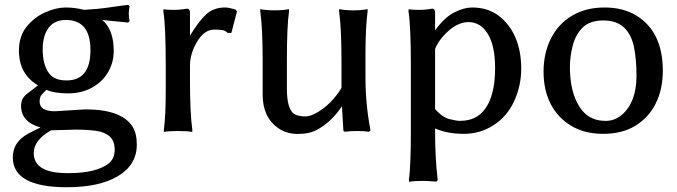

<svg xmlns="http://www.w3.org/2000/svg" viewBox="-20 -537 2811 797"><path d="M33.2 116.2Q33.2 52.7 95.7 18.6Q122.1 3.9 148.4 -7.8Q67.4 -30.3 67.4 -97.7Q67.4 -127.9 91.3 -147Q115.2 -166 137.7 -182.6Q58.6 -229.5 58.6 -327.1Q58.6 -385.7 89.8 -425.3Q121.1 -464.8 167 -485.4Q212.9 -505.9 252 -505.9Q291 -505.9 329.1 -496.1Q384.8 -499 434.1 -506.3Q483.4 -513.7 510.7 -516.6H512.7L517.6 -510.7V-508.8Q514.6 -494.1 514.6 -480.5Q514.6 -466.8 517.6 -451.2V-449.2L511.7 -443.4H510.7Q479.5 -446.3 452.6 -449.2Q425.8 -452.1 404.3 -454.1Q452.1 -414.1 452.1 -325.2Q452.1 -278.3 429.2 -238.3Q406.2 -198.2 362.8 -173.8Q319.3 -149.4 262.2 -149.4Q205.1 -149.4 172.9 -164.1Q156.2 -148.4 150.4 -140.1Q144.5 -131.8 144.5 -115.2Q144.5 -75.2 208 -75.2L334 -83Q483.4 -83 529.3 -12.7Q547.9 15.6 547.9 63.5Q547.9 146.5 470.7 193.4Q393.6 240.2 257.8 240.2Q33.2 240.2 33.2 116.2ZM120.1 98.6Q120.1 183.6 266.6 181.6Q377.9 181.6 429.7 142.6Q456.1 122.1 456.1 85Q456.1 47.9 435.1 29.3Q414.1 10.7 377 5.9Q339.8 1 293 1L192.4 3.9Q120.1 43.9 120.1 98.6ZM255.9 -203.1Q355.5 -203.1 355.5 -328.6Q355.5 -454.1 253.9 -454.1Q206.1 -454.1 181.6 -421.4Q157.2 -388.7 157.2 -331.5Q157.2 -274.4 179.2 -238.8Q201.2 -203.1 255.9 -203.1Z M658.2 -489.3V-498H662.1Q675.8 -496.1 702.6 -496.1Q729.5 -496.1 755.9 -501H756.8Q767.6 -501 768.6 -486.3V-388.7Q805.7 -450.2 836.4 -478Q867.2 -505.9 914.1 -505.9Q928.7 -505.9 956.1 -498H957L963.9 -490.2L940.4 -400.4H924.8Q914.1 -411.1 899.9 -412.6Q885.7 -414.1 869.1 -414.1Q831.1 -414.1 802.7 -371.1Q768.6 -318.4 768.6 -263.7V-204.1Q768.6 -69.3 778.3 2V10.7Q758.8 6.8 718.8 6.8Q680.7 6.8 660.2 10.7V2Q668 -58.6 668 -160.2V-266.6Q668 -426.8 658.2 -489.3Z M1060.5 -489.3V-499Q1085.9 -494.1 1120.1 -494.1Q1154.3 -494.1 1179.7 -499V-489.3Q1170.9 -429.7 1170.9 -283.2V-168.9Q1170.9 -75.2 1208 -60.5Q1224.6 -53.7 1247.1 -53.7Q1269.5 -53.7 1298.8 -71.3Q1357.4 -106.4 1397.5 -171.9V-283.2Q1397.5 -418.9 1387.7 -489.3V-499Q1413.1 -494.1 1447.3 -494.1Q1480.5 -494.1 1505.9 -499V-489.3Q1498 -429.7 1497.1 -327.1V-217.8Q1497.1 -103.5 1517.6 2V3.9L1511.7 9.8H1509.8Q1493.2 6.8 1462.4 6.8Q1431.6 6.8 1415 9.8H1414.1Q1405.3 9.8 1405.3 2.9L1399.4 -95.7Q1354.5 -29.3 1293.9 2.9Q1261.7 19.5 1214.8 19Q1168 18.6 1133.8 -5.9Q1070.3 -50.8 1070.3 -144.5V-283.2Q1070.3 -418.9 1060.5 -489.3Z M1675.8 -489.3V-498H1679.7Q1693.4 -496.1 1720.2 -496.1Q1747.1 -496.1 1773.4 -501H1774.4Q1785.2 -501 1786.1 -486.3V-411.1Q1826.2 -465.8 1866.2 -485.8Q1906.2 -505.9 1939.5 -505.9Q2005.9 -505.9 2051.3 -470.7Q2096.7 -435.5 2120.1 -379.9Q2143.6 -324.2 2143.6 -252.4Q2143.6 -180.7 2114.3 -117.2Q2085 -53.7 2029.3 -17.6Q1973.6 18.6 1904.8 18.6Q1835.9 18.6 1786.1 -3.9V9.8Q1786.1 119.1 1796.9 210V210.9L1791 216.8H1789.1Q1755.9 213.9 1735.4 213.9Q1697.3 213.9 1677.7 217.8V209Q1685.5 146.5 1685.5 9.8V-266.6Q1685.5 -426.8 1675.8 -489.3ZM1786.1 -84Q1816.4 -49.8 1846.2 -42.5Q1876 -35.2 1888.7 -35.2Q1970.7 -35.2 2006.8 -106.4Q2035.2 -162.1 2035.2 -253.9Q2035.2 -345.7 2005.4 -395.5Q1975.6 -445.3 1924.3 -445.3Q1873 -445.3 1821.3 -388.7Q1797.9 -363.3 1786.1 -334Z M2621.1 -472.7Q2731.4 -405.3 2731.4 -243.2Q2731.4 -166 2701.7 -106.9Q2671.9 -47.9 2616.7 -14.6Q2561.5 18.6 2483.9 18.6Q2406.2 18.6 2350.6 -15.1Q2294.9 -48.8 2265.6 -106Q2236.3 -163.1 2236.3 -239.7Q2236.3 -316.4 2267.1 -377.4Q2297.9 -438.5 2355 -472.2Q2412.1 -505.9 2489.3 -505.9Q2566.4 -505.9 2621.1 -472.7ZM2345.7 -259.8Q2345.7 -168.9 2376 -110.4Q2413.1 -35.2 2494.1 -35.2Q2531.2 -35.2 2560.5 -59.6Q2622.1 -112.3 2622.1 -221.7Q2622.1 -292 2611.3 -343.3Q2600.6 -394.5 2569.8 -423.3Q2539.1 -452.1 2483.9 -452.1Q2428.7 -452.1 2398.9 -422.9Q2369.1 -393.6 2357.4 -347.7Q2345.7 -301.8 2345.7 -259.8Z"/></svg>

Font: GenEi LateMin P v2
Style: Medium
Weight: 500
Designer: o_tamon (Modified)
Foundry: o_tamon / Adobe Systems Incorporated / FONT 910 / Philipp H. Poll
Version: Version 2.1;Original Version 1.004